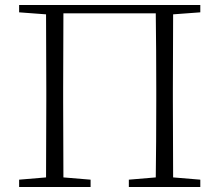

<svg xmlns="http://www.w3.org/2000/svg" viewBox="-20 -743 872 763"><path d="M56 -694V-723H776V-694L668 -686Q667 -539 667 -390V-341Q667 -175 668 -38L776 -29V0H492V-29L599 -38Q601 -175 601 -341V-390Q601 -542 599 -690H232Q231 -542 231 -390V-341Q231 -175 232 -38L340 -29V0H56V-29L163 -38Q164 -175 164 -341V-390Q164 -539 163 -686Z"/></svg>

Font: Minh Nguyen ExtraLight
Style: Regular
Weight: 250
Designer: Ryoko NISHIZUKA 西塚涼子 (kana & ideographs); Frank Grießhammer (Latin, Greek & Cyrillic); Wenlong ZHANG 张文龙 (bopomofo); San
Foundry: Adobe
Version: Version 1.100;July 7, 2023;FontCreator 14.0.0.2814 64-bit